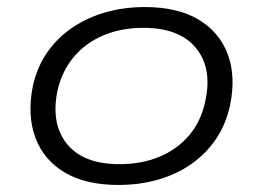

<svg xmlns="http://www.w3.org/2000/svg" viewBox="-20 -517 747 545"><path d="M316 8Q223 8 163.5 -27.5Q104 -63 80.5 -126Q57 -189 73 -272Q85 -326 113.5 -367.5Q142 -409 184.5 -438Q227 -467 279.5 -482Q332 -497 391 -497Q484 -497 543.5 -461.5Q603 -426 626.5 -363Q650 -300 633 -218Q621 -163 592.5 -121.5Q564 -80 522.5 -51Q481 -22 428.5 -7Q376 8 316 8ZM319 -51Q382 -51 432.5 -72Q483 -93 517 -133Q551 -173 563 -231Q583 -324 536 -381Q489 -438 387 -438Q325 -438 274.5 -417Q224 -396 190 -356Q156 -316 143 -259Q124 -165 170.5 -108Q217 -51 319 -51Z"/></svg>

Font: Nunito Sans 10pt Expanded Light
Style: Italic
Weight: 300
Width: 7
Italic angle: -9°
Designer: Vernon Adams
Foundry: Vernon Adams
Version: Version 3.101;gftools[0.9.27]